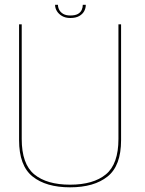

<svg xmlns="http://www.w3.org/2000/svg" viewBox="-20 -776 605 800"><path d="M272 4.5Q372 4.5 428.2 -40.5Q484.5 -85.5 484.5 -192V-674.5H473.5V-197Q473.5 -92.5 421.2 -49.5Q369 -6.5 272 -6.5Q175 -6.5 122.8 -49.5Q70.5 -92.5 70.5 -197V-674.5H59.5V-192Q59.5 -85.5 115.8 -40.5Q172 4.5 272 4.5ZM273 -701Q295.5 -701 309.8 -709Q324 -717 330.8 -729.5Q337.5 -742 337.5 -756H325Q325 -745 320.5 -734.8Q316 -724.5 304.8 -718Q293.5 -711.5 273 -711.5Q254.5 -711.5 243.2 -718.2Q232 -725 226.8 -735Q221.5 -745 221.5 -756H209.5Q209.5 -742 217.2 -729.5Q225 -717 239 -709Q253 -701 273 -701Z"/></svg>

Font: Anybody UltraCondensed Thin Thin
Style: Regular
Weight: 250
Version: Version 1.111